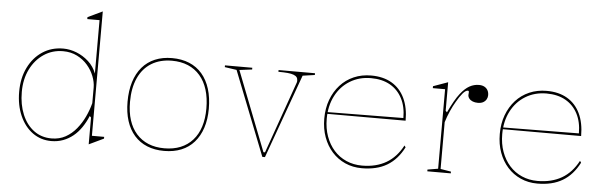

<svg xmlns="http://www.w3.org/2000/svg" viewBox="-48 -911 3446 1092"><g transform="rotate(5 1674.5 -365.0)"><path d="M499 -745V-35H569V-25L485 15V-138L477 -146Q462 -110 441.5 -80Q421 -50 395 -29Q369 -8 338 3.5Q307 15 271 15Q211 15 164.5 -18.5Q118 -52 91.5 -112Q65 -172 65 -249Q65 -327 94.5 -387Q124 -447 175.5 -481Q227 -515 294 -515Q332 -515 370 -500Q408 -485 439 -457Q470 -429 485 -389V-694H415V-705ZM294 -500Q233 -500 184.5 -467.5Q136 -435 108 -378.5Q80 -322 80 -249Q80 -177 103.5 -120.5Q127 -64 170 -32Q213 0 271 0Q316 0 351 -19.5Q386 -39 412.5 -71.5Q439 -104 457 -142.5Q475 -181 485 -220V-310Q485 -340 472 -373.5Q459 -407 434.5 -435.5Q410 -464 374.5 -482Q339 -500 294 -500Z M915 -515Q970 -515 1013.5 -497Q1057 -479 1087 -444Q1117 -409 1132.5 -359Q1148 -309 1148 -246Q1148 -185 1132 -136.5Q1116 -88 1086 -54Q1056 -20 1013 -2.5Q970 15 915 15Q861 15 818 -2.5Q775 -20 745 -54Q715 -88 699.5 -136.5Q684 -185 684 -246Q684 -309 699.5 -359Q715 -409 745 -444Q775 -479 818 -497Q861 -515 915 -515ZM916 -500Q848 -500 799 -470Q750 -440 724 -383Q698 -326 698 -246Q698 -188 712.5 -142.5Q727 -97 755.5 -65Q784 -33 824 -16.5Q864 0 915 0Q967 0 1007.5 -16.5Q1048 -33 1076.5 -65Q1105 -97 1119.5 -142.5Q1134 -188 1134 -246Q1134 -306 1119.5 -353Q1105 -400 1076.5 -433Q1048 -466 1007.5 -483Q967 -500 916 -500Z M1475 0 1286 -480 1218 -490V-500H1374V-490L1302 -481L1479 -27H1488L1633 -437Q1634 -439 1634.5 -442.5Q1635 -446 1635 -449Q1635 -461 1629.5 -468.5Q1624 -476 1611 -481Q1598 -486 1576.5 -488Q1555 -490 1524 -490V-500H1732V-490L1663 -480L1490 0Z M2052 -515Q2121 -515 2169.5 -486.5Q2218 -458 2243.5 -404.5Q2269 -351 2269 -276H1821V-286L2255 -290Q2255 -355 2230.5 -402Q2206 -449 2161 -474.5Q2116 -500 2052 -500Q1985 -500 1932.5 -468Q1880 -436 1850.5 -379Q1821 -322 1821 -248Q1821 -193 1837.5 -147.5Q1854 -102 1883.5 -69Q1913 -36 1954 -18Q1995 0 2044 0Q2084 0 2118.5 -8.5Q2153 -17 2181.5 -33.5Q2210 -50 2233.5 -75.5Q2257 -101 2275 -135L2282 -125Q2264 -90 2240.5 -63.5Q2217 -37 2187.5 -19.5Q2158 -2 2122 6.5Q2086 15 2044 15Q1992 15 1948.5 -4.5Q1905 -24 1873.5 -59Q1842 -94 1824.5 -142Q1807 -190 1807 -248Q1807 -307 1825 -355.5Q1843 -404 1875.5 -440Q1908 -476 1953 -495.5Q1998 -515 2052 -515Z M2417 0V-10L2477 -20V-474H2407V-485L2491 -515V-352L2499 -344Q2516 -380 2531.5 -407.5Q2547 -435 2562 -454Q2588 -487 2613.5 -501Q2639 -515 2667 -515Q2685 -515 2697.5 -508.5Q2710 -502 2717 -490Q2724 -478 2724 -461Q2724 -449 2718 -438Q2712 -427 2700 -420Q2688 -413 2669 -413Q2653 -413 2640 -418Q2627 -423 2619.5 -432.5Q2612 -442 2612 -453Q2612 -457 2612.5 -459.5Q2613 -462 2613 -465Q2613 -468 2613 -470Q2613 -477 2607 -477Q2594 -477 2577.5 -457.5Q2561 -438 2544 -408Q2529 -383 2515 -351.5Q2501 -320 2491 -287V-20L2551 -10V0Z M3054 -515Q3123 -515 3171.5 -486.5Q3220 -458 3245.5 -404.5Q3271 -351 3271 -276H2823V-286L3257 -290Q3257 -355 3232.5 -402Q3208 -449 3163 -474.5Q3118 -500 3054 -500Q2987 -500 2934.5 -468Q2882 -436 2852.5 -379Q2823 -322 2823 -248Q2823 -193 2839.5 -147.5Q2856 -102 2885.5 -69Q2915 -36 2956 -18Q2997 0 3046 0Q3086 0 3120.5 -8.5Q3155 -17 3183.5 -33.5Q3212 -50 3235.5 -75.5Q3259 -101 3277 -135L3284 -125Q3266 -90 3242.5 -63.5Q3219 -37 3189.5 -19.5Q3160 -2 3124 6.5Q3088 15 3046 15Q2994 15 2950.5 -4.5Q2907 -24 2875.5 -59Q2844 -94 2826.5 -142Q2809 -190 2809 -248Q2809 -307 2827 -355.5Q2845 -404 2877.5 -440Q2910 -476 2955 -495.5Q3000 -515 3054 -515Z"/></g></svg>

Font: Kalnia Thin
Style: Regular
Weight: 250
Designer: Frida Medrano
Foundry: Frida Medrano
Version: Version 1.105